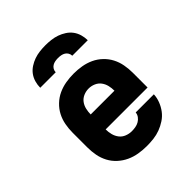

<svg xmlns="http://www.w3.org/2000/svg" viewBox="-208 -879 1017 1017"><g transform="rotate(-45 300.0 -371.0)"><path d="M303 8Q273 8 243 3Q213 -2 186 -14.5Q159 -27 136.5 -47.5Q114 -68 100 -94.5Q86 -121 80.5 -150.5Q75 -180 75 -210V-320Q75 -350 80.5 -379.5Q86 -409 99.5 -435Q113 -461 135 -482Q157 -503 184 -515.5Q211 -528 240.5 -533Q270 -538 300 -538Q330 -538 359.5 -533Q389 -528 416 -515.5Q443 -503 465 -482Q487 -461 500.5 -435Q514 -409 519.5 -379.5Q525 -350 525 -320V-209H211Q211 -189 216 -169.5Q221 -150 233 -134.5Q245 -119 264 -111.5Q283 -104 303 -104Q317 -104 331 -106.5Q345 -109 357 -116Q369 -123 377.5 -134.5Q386 -146 387 -160H523Q522 -135 512.5 -110.5Q503 -86 487.5 -65.5Q472 -45 450 -30.5Q428 -16 404 -7Q380 2 354.5 5Q329 8 303 8ZM211 -321H389Q389 -341 384.5 -360Q380 -379 368.5 -394.5Q357 -410 338.5 -418Q320 -426 300 -426Q280 -426 261.5 -418Q243 -410 231.5 -394.5Q220 -379 215.5 -359.5Q211 -340 211 -321ZM122 -610Q122 -631 128 -652Q134 -673 146.5 -690Q159 -707 177.5 -719Q196 -731 216 -738Q236 -745 257.5 -747.5Q279 -750 300 -750Q321 -750 342.5 -747.5Q364 -745 384 -738Q404 -731 422.5 -719Q441 -707 453.5 -690Q466 -673 472 -652Q478 -631 478 -610H362Q362 -621 356.5 -630.5Q351 -640 342 -645.5Q333 -651 322 -653Q311 -655 300 -655Q289 -655 278 -653Q267 -651 258 -645.5Q249 -640 243.5 -630.5Q238 -621 238 -610Z"/></g></svg>

Font: Iosevka Curly Slab HvEx
Style: Regular
Weight: 900
Width: 7
Monospace: yes
Designer: Belleve Invis
Foundry: Belleve Invis
Version: Version 11.1.0; ttfautohint (v1.8.3)